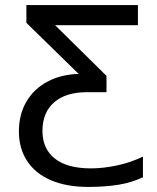

<svg xmlns="http://www.w3.org/2000/svg" viewBox="-20 -734 624 764"><path d="M85 -643.1V-713.9H528.8V-633.8H199.2L403.8 -432.1V-367.2H326.2Q241.7 -367.2 195.3 -326.7Q148.9 -286.1 148.9 -212.9Q148.9 -142.1 198.2 -103Q247.6 -64 341.8 -64Q390.6 -64 445.6 -75.7Q500.5 -87.4 548.8 -110.8V-28.8Q503.9 -7.3 450.7 1.2Q397.5 9.8 331.1 9.8Q243.7 9.8 181.6 -17.3Q119.6 -44.4 87.4 -94.2Q55.2 -144 55.2 -210.9Q55.2 -278.8 85.2 -329.8Q115.2 -380.9 169.4 -409.4Q223.6 -438 293 -439.9Z"/></svg>

Font: Noto Sans Southeast Asian
Style: Regular
Weight: 400
Designer: Monotype Design Team
Foundry: Monotype Imaging Inc.
Version: Version 1.06 uh; ttfautohint (v1.4.1)